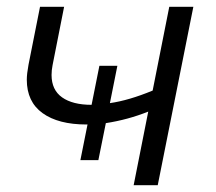

<svg xmlns="http://www.w3.org/2000/svg" viewBox="-20 -546 638 566"><path d="M550 -526 445 0H374L417 -217Q357 -193 292 -183L270 -74H217L238 -179H235Q152 -179 105.5 -212.5Q59 -246 59 -311Q59 -328 64 -355L98 -526H169L135 -354Q132 -339 132 -325Q132 -281 163 -259Q194 -237 250 -237L273 -352H326L304 -242Q360 -250 430 -279L479 -526Z"/></svg>

Font: Montserrat Alternates
Style: Italic
Weight: 400
Italic angle: -11.3°
Designer: Julieta Ulanovsky
Foundry: Julieta Ulanovsky
Version: Version 7.200